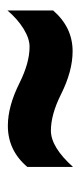

<svg xmlns="http://www.w3.org/2000/svg" viewBox="129 -609 215 513"><g transform="rotate(-90 236.5 -352.5)"><path d="M144 -324Q100 -324 47 -265V-387Q91 -439 157 -439Q209 -439 271 -408Q325 -381 368 -381Q390 -381 416 -397Q442 -413 465 -440V-318Q420 -266 356 -266Q303 -266 241 -297Q187 -324 144 -324Z"/></g></svg>

Font: Noto Sans Display Ex Bold Cond
Style: Italic
Weight: 800
Width: 3
Italic angle: -12°
Designer: Monotype Design team
Foundry: Monotype Imaging Inc.
Version: Version 1.000